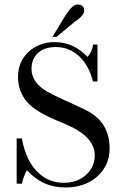

<svg xmlns="http://www.w3.org/2000/svg" viewBox="-20 -823 551 853"><path d="M231 -659H213L267 -748Q300 -803 324 -803Q354 -803 354 -775Q354 -757 323 -734L314 -728ZM54 -208H77Q95 -112 143 -63Q191 -11 263 -11Q323 -11 361 -45Q401 -80 401 -133Q401 -216 274 -270L232 -288Q125 -332 90 -383Q60 -427 60 -480Q60 -548 105 -591Q153 -636 223 -636Q307 -636 369 -570Q392 -598 393 -625H413V-461H393Q375 -533 331 -573.5Q287 -614 228 -614Q178 -614 149 -588Q120 -562 120 -516Q120 -464 175 -425Q202 -407 269 -377Q350 -341 383 -322Q412 -304 432 -278Q467 -232 467 -163Q467 -88 411 -38Q355 10 271 10Q168 10 100 -67Q86 -45 77 -7H54Z"/></svg>

Font: New Athena Unicode
Style: Regular
Weight: 400
Designer: J. Rusten 1997; rev. by R. Hancock 2001, 2002, rev. by D. Mastronarde 2002-2021
Foundry: GreekKeys New Athena Unicode
Version: Version 5.008